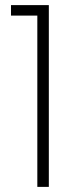

<svg xmlns="http://www.w3.org/2000/svg" viewBox="-20 -731 299 751"><path d="M23 -670V-711H171V0H126V-670Z"/></svg>

Font: Fz Poppins ExtLt
Style: Regular
Weight: 200
Designer: Ninad Kale (Devanagari), Jonny Pinhorn (Latin)
Foundry: Indian Type Foundry
Version: Vit hóa bi Vntype.Com & FontZin.Com